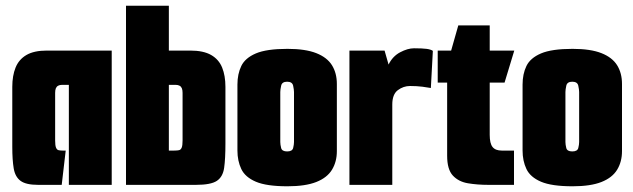

<svg xmlns="http://www.w3.org/2000/svg" viewBox="-20 -647 2216 672"><path d="M113 0Q71 0 52 -14Q33 -28 28 -57.5Q23 -87 23 -133V-343Q23 -382 34.5 -410.5Q46 -439 72.5 -454.5Q99 -470 144 -470H371V0H221V-350H197Q189 -350 183.5 -347Q178 -344 175.5 -338Q173 -332 173 -322V-155Q173 -138 176 -130.5Q179 -123 184.5 -121.5Q190 -120 199 -120H210L196 0Z M421 0V-627H571V-470H646Q692 -470 719 -454.5Q746 -439 757.5 -410.5Q769 -382 769 -343V-145Q769 -91 764.5 -59.5Q760 -28 739 -14Q718 0 666 0ZM571 -120H590Q601 -120 607 -121.5Q613 -123 616 -130.5Q619 -138 619 -155V-322Q619 -332 616.5 -338Q614 -344 608.5 -347Q603 -350 595 -350H571Z M986 5Q913 5 875.5 -11Q838 -27 824.5 -55.5Q811 -84 811 -120V-351Q811 -388 824.5 -416Q838 -444 875.5 -460Q913 -476 986 -476Q1049 -476 1087 -461Q1125 -446 1142 -418.5Q1159 -391 1159 -353V-118Q1159 -81 1142 -53Q1125 -25 1087 -10Q1049 5 986 5ZM985 -117Q1003 -117 1006 -129Q1009 -141 1009 -150V-325Q1009 -333 1006 -347Q1003 -361 985 -361Q967 -361 964 -347Q961 -333 961 -325V-150Q961 -141 964 -129Q967 -117 985 -117Z M1203 0V-470H1326L1340 -421Q1354 -450 1380.5 -464Q1407 -478 1429 -478Q1458 -478 1473 -476Q1488 -474 1495 -469L1488 -339Q1478 -341 1458.5 -343.5Q1439 -346 1415 -346Q1392 -346 1372.5 -331.5Q1353 -317 1353 -281V0Z M1689 0Q1651 0 1618 -5.5Q1585 -11 1565 -32.5Q1545 -54 1545 -102V-358H1512V-470H1559L1584 -558H1694V-470H1780L1746 -358H1694V-175Q1694 -145 1704 -132.5Q1714 -120 1736 -120H1779V0Z M1984 5Q1911 5 1873.5 -11Q1836 -27 1822.5 -55.5Q1809 -84 1809 -120V-351Q1809 -388 1822.5 -416Q1836 -444 1873.5 -460Q1911 -476 1984 -476Q2047 -476 2085 -461Q2123 -446 2140 -418.5Q2157 -391 2157 -353V-118Q2157 -81 2140 -53Q2123 -25 2085 -10Q2047 5 1984 5ZM1983 -117Q2001 -117 2004 -129Q2007 -141 2007 -150V-325Q2007 -333 2004 -347Q2001 -361 1983 -361Q1965 -361 1962 -347Q1959 -333 1959 -325V-150Q1959 -141 1962 -129Q1965 -117 1983 -117Z"/></svg>

Font: Smooch Sans Thin Black
Style: Regular
Weight: 900
Version: Version 1.010